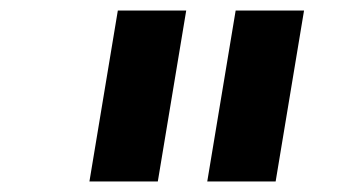

<svg xmlns="http://www.w3.org/2000/svg" viewBox="-20 -760 640 365"><path d="M150 -415 204 -740H334L280 -415ZM374 -415 428 -740H558L504 -415Z"/></svg>

Font: iA Writer Mono V
Style: Regular
Weight: 400
Italic angle: -9.5°
Designer: Mike Abbink, Paul van der Laan, Pieter van Rosmalen
Foundry: Bold Monday
Version: Version 2.000